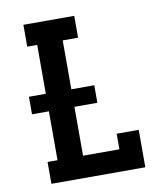

<svg xmlns="http://www.w3.org/2000/svg" viewBox="-82 -805 765 874"><g transform="rotate(-10 300.0 -367.5)"><path d="M85 0V-101H131V-634H85V-735H320V-634H249V-101H417V-173H519V0ZM355 -327H53V-408H355Z"/></g></svg>

Font: Iosevka Etoile
Style: Bold
Weight: 700
Designer: Belleve Invis
Foundry: Belleve Invis
Version: Version 28.1.0; ttfautohint (v1.8.4)